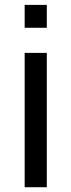

<svg xmlns="http://www.w3.org/2000/svg" viewBox="-20 -784 299 804"><path d="M83.3 -763.5V-667.7H176V-763.5ZM83.3 -562.5H176V0H83.3Z"/></svg>

Font: Manrope3 Medium
Style: Regular
Weight: 500
Width: 4
Designer: Mikhail Sharanda
Foundry: Mikhail Sharanda
Version: Version 3.000;PS 003.000;hotconv 1.0.88;makeotf.lib2.5.64775